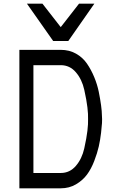

<svg xmlns="http://www.w3.org/2000/svg" viewBox="-20 -1020 658 1040"><path d="M350 -798H268L126 -1000H210L309 -873L408 -1000H491ZM309 -750Q355 -750 391.5 -729.5Q428 -709 451 -675.5Q474 -642 490.5 -602Q507 -562 515 -522.5Q523 -483 527.5 -449.5Q532 -416 532 -396L533 -375Q533 -367 532.5 -353.5Q532 -340 527.5 -301Q523 -262 515 -226.5Q507 -191 490.5 -148Q474 -105 451 -74Q428 -43 391.5 -21.5Q355 0 309 0H85V-750ZM309 -83Q358 -83 391 -121.5Q424 -160 436.5 -216.5Q449 -273 453.5 -311.5Q458 -350 457 -375Q458 -400 453.5 -438.5Q449 -477 436.5 -533.5Q424 -590 391 -628.5Q358 -667 309 -667H161V-83ZM457 -375Z"/></svg>

Font: Hermit Light
Style: Regular
Weight: 300
Designer: Pablo Caro
Version: Version 2.000;PS 002.000;hotconv 1.0.88;makeotf.lib2.5.64775